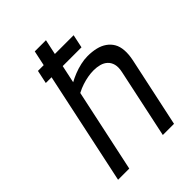

<svg xmlns="http://www.w3.org/2000/svg" viewBox="-204 -799 898 898"><g transform="rotate(-45 245.0 -350.0)"><path d="M358 -559 372 -625H136L122 -559ZM215 -471 264 -700H190L41 0H115L203 -412Q224 -423 244 -429.5Q264 -436 283.5 -439.5Q303 -443 322 -443Q343 -443 361.5 -438Q380 -433 393 -421Q406 -409 411 -390Q416 -371 410 -343L337 0H411L485 -346Q492 -380 490 -407Q488 -434 477 -453Q466 -472 447.5 -485Q429 -498 404 -504Q379 -510 349 -510Q327 -510 302.5 -504.5Q278 -499 255.5 -490Q233 -481 215 -471Z"/></g></svg>

Font: Advent Pro Medium
Style: Italic
Weight: 500
Italic angle: -12°
Version: Version 3.000